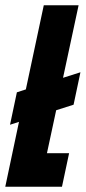

<svg xmlns="http://www.w3.org/2000/svg" viewBox="-37 -708 325 728"><path d="M242 -311 176 -290 141 -127H225L198 0H-17L35 -246L1 -235L27 -358L61 -369L129 -688H261L202 -413L268 -434Z"/></svg>

Font: Saira Ultra Condensed Black
Style: Italic
Weight: 900
Width: 1
Italic angle: -12°
Designer: Hector Gatti with collaboration of the Omnibus-Type team
Foundry: Omnibus-Type
Version: Version 1.001; ttfautohint (v1.8)